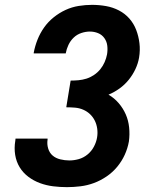

<svg xmlns="http://www.w3.org/2000/svg" viewBox="-20 -763 640 791"><path d="M256 8Q227 8 199 4.5Q171 1 145 -8.5Q119 -18 97 -34.5Q75 -51 61 -74Q47 -97 42.5 -125Q38 -153 43 -183L44 -192H176V-188Q173 -169 178.5 -151Q184 -133 197 -122Q210 -111 228.5 -106.5Q247 -102 266 -102Q285 -102 304.5 -107.5Q324 -113 340.5 -126.5Q357 -140 367 -159Q377 -178 380 -197Q383 -215 380.5 -233Q378 -251 370.5 -266Q363 -281 351 -292.5Q339 -304 323 -311Q307 -318 289 -319.5Q271 -321 253 -321L271 -431Q287 -431 303.5 -432.5Q320 -434 336 -439Q352 -444 367 -454Q382 -464 393 -477.5Q404 -491 411 -507Q418 -523 421 -539Q424 -557 422 -574.5Q420 -592 410 -606Q400 -620 384 -626.5Q368 -633 350 -633Q333 -633 315 -627Q297 -621 283.5 -608Q270 -595 262 -578Q254 -561 251 -544V-543H119V-546Q124 -573 134.5 -599.5Q145 -626 161.5 -649.5Q178 -673 201 -691.5Q224 -710 250 -722Q276 -734 304 -738.5Q332 -743 359 -743Q388 -743 416.5 -738Q445 -733 470 -720Q495 -707 513 -686.5Q531 -666 541 -640Q551 -614 554.5 -585Q558 -556 553 -526Q549 -502 538 -478.5Q527 -455 510.5 -434.5Q494 -414 472.5 -398.5Q451 -383 427 -373Q451 -359 469 -338Q487 -317 498 -292Q509 -267 512 -238Q515 -209 511 -180Q506 -152 494 -125.5Q482 -99 463 -76Q444 -53 419 -36Q394 -19 367 -9Q340 1 311.5 4.5Q283 8 256 8Z"/></svg>

Font: Iosevka Aile Extrabold Oblique
Style: Regular
Weight: 800
Italic angle: -9°
Designer: Belleve Invis
Foundry: Belleve Invis
Version: Version 31.1.0; ttfautohint (v1.8.4)